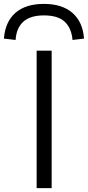

<svg xmlns="http://www.w3.org/2000/svg" viewBox="-53 -965 451 985"><path d="M135 0V-705H212V0ZM27 -760 -33 -767Q-26 -854 26.5 -899.5Q79 -945 172 -945Q266 -945 319 -898.5Q372 -852 378 -767L319 -760Q314 -820 279.5 -853Q245 -886 172 -886Q103 -886 67 -854Q31 -822 27 -760Z"/></svg>

Font: Nunito Sans 7pt Expanded Light
Style: Regular
Weight: 300
Width: 7
Designer: Vernon Adams
Foundry: Vernon Adams
Version: Version 3.101;gftools[0.9.27]